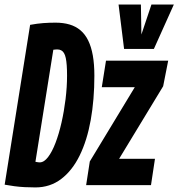

<svg xmlns="http://www.w3.org/2000/svg" viewBox="-36 -809 779 839"><path d="M118.8 10Q95.2 10 72 8.8Q48.8 7.6 27 4.7Q5.2 1.8 -15.6 -2L95.6 -700.4Q127.4 -706.2 153.3 -708.1Q179.2 -710 206.6 -710Q240.6 -710 267.8 -702Q295 -694 315.5 -676.7Q336 -659.4 349.4 -632.1Q362.8 -604.8 369.6 -566.6Q376.4 -528.4 376.4 -478Q376.4 -373.2 360.4 -284.2Q344.4 -195.2 312.1 -129.4Q279.8 -63.6 231.3 -26.8Q182.8 10 118.8 10ZM137.6 -99.4Q156.2 -99.4 173.9 -122.4Q191.6 -145.4 206.6 -184.7Q221.6 -224 232.8 -273.4Q244 -322.8 250.5 -375.8Q257 -428.8 257 -478.8Q257 -504.4 255.6 -523.3Q254.2 -542.2 251.4 -555.5Q248.6 -568.8 243.6 -577.1Q238.6 -585.4 231.2 -589.2Q223.8 -593 214 -593Q211.4 -593 209 -592.8Q206.6 -592.6 203.7 -592.3Q200.8 -592 197 -591.6L118.8 -102Q121.6 -101.4 124.6 -100.9Q127.6 -100.4 131 -99.9Q134.4 -99.4 137.6 -99.4ZM340.4 0 356.4 -103.4 553 -428H408.8L427.2 -544H699L677 -432.2L484.6 -115.2H641.2L623.8 0ZM723.7 -789.3 636.5 -595.3H506.2L482.1 -789.3H579.7L581.9 -658.2L625.8 -789.3Z"/></svg>

Font: Georama ExtraCondensed Thin
Style: Italic
Weight: 100
Width: 2
Italic angle: -9°
Designer: Jean-Baptiste Levee
Foundry: Production Type
Version: Version 1.001